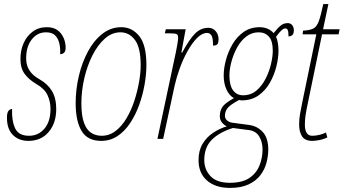

<svg xmlns="http://www.w3.org/2000/svg" viewBox="-20 -679 1681 939"><path d="M119 10Q72 10 43 -19Q14 -48 14 -103Q14 -129 22 -137.5Q30 -146 39 -146Q37 -88 54 -51.5Q71 -15 122 -15Q168 -15 197.5 -50Q227 -85 227 -146Q227 -182 212.5 -213.5Q198 -245 158 -268Q122 -289 101 -317Q80 -345 80 -390Q80 -433 95.5 -468Q111 -503 140 -524.5Q169 -546 209 -546Q254 -546 277.5 -516Q301 -486 301 -444Q301 -428 293 -421Q285 -414 274 -414Q276 -441 270.5 -465.5Q265 -490 250 -505.5Q235 -521 205 -521Q162 -521 134.5 -485Q107 -449 108 -390Q109 -327 172 -292Q213 -269 234 -234Q255 -199 255 -146Q255 -77 218 -33.5Q181 10 119 10Z M475 10Q408 10 379 -38.5Q350 -87 350 -174Q350 -241 365.5 -307Q381 -373 410 -427Q439 -481 480.5 -513.5Q522 -546 573 -546Q626 -546 661 -502.5Q696 -459 696 -361Q696 -316 687 -265Q678 -214 660.5 -165.5Q643 -117 616.5 -77Q590 -37 554.5 -13.5Q519 10 475 10ZM477 -15Q515 -15 545.5 -38.5Q576 -62 599 -101Q622 -140 637 -186Q652 -232 660 -277.5Q668 -323 668 -360Q668 -446 640 -483.5Q612 -521 569 -521Q527 -521 492 -489.5Q457 -458 431.5 -407Q406 -356 392 -295Q378 -234 378 -174Q378 -113 391 -78Q404 -43 426.5 -29Q449 -15 477 -15Z M841 -428Q844 -444 847.5 -463.5Q851 -483 851 -495Q851 -509 843 -512.5Q835 -516 806 -516H786L791 -536H888L867 -422H871Q906 -487 934 -515Q962 -543 999 -543Q1021 -543 1035 -526.5Q1049 -510 1049 -486Q1049 -472 1044 -464Q1039 -456 1022 -456Q1022 -494 1014 -506Q1006 -518 993 -518Q968 -518 943.5 -493Q919 -468 897 -428.5Q875 -389 859 -344.5Q843 -300 834 -260L778 0H750Z M1105 240Q1034 240 992.5 204Q951 168 951 104Q951 57 971 24Q991 -9 1023 -30Q1055 -51 1089 -61Q1076 -67 1065.5 -80Q1055 -93 1055 -111Q1055 -136 1067 -155Q1079 -174 1124 -199Q1101 -212 1087.5 -241.5Q1074 -271 1074 -310Q1074 -345 1085 -386Q1096 -427 1117.5 -463.5Q1139 -500 1172 -523Q1205 -546 1250 -546Q1270 -546 1287.5 -539Q1305 -532 1318 -517Q1339 -543 1353.5 -554.5Q1368 -566 1387 -566Q1401 -566 1409 -556Q1417 -546 1417 -531Q1417 -514 1409.5 -507.5Q1402 -501 1391 -501Q1391 -525 1387 -532.5Q1383 -540 1376 -540Q1367 -540 1357 -531Q1347 -522 1330 -499Q1336 -487 1339 -468.5Q1342 -450 1342 -430Q1342 -397 1332 -355.5Q1322 -314 1300.5 -275.5Q1279 -237 1244.5 -212.5Q1210 -188 1161 -188Q1157 -188 1149 -190Q1103 -165 1091.5 -148.5Q1080 -132 1080 -113Q1080 -99 1090.5 -90Q1101 -81 1115 -79L1197 -68Q1238 -63 1265 -33.5Q1292 -4 1292 52Q1292 83 1283.5 116Q1275 149 1254 177Q1233 205 1196.5 222.5Q1160 240 1105 240ZM1169 -213Q1207 -213 1234.5 -236.5Q1262 -260 1279.5 -295Q1297 -330 1305.5 -366.5Q1314 -403 1314 -430Q1314 -479 1295 -500Q1276 -521 1245 -521Q1211 -521 1184 -500Q1157 -479 1139 -445.5Q1121 -412 1111.5 -376Q1102 -340 1102 -310Q1102 -261 1120 -237Q1138 -213 1169 -213ZM1104 215Q1165 215 1199.5 191.5Q1234 168 1249 130.5Q1264 93 1264 52Q1264 15 1247.5 -12Q1231 -39 1196 -43L1119 -53Q1052 -32 1015.5 5Q979 42 979 104Q979 150 1009.5 182.5Q1040 215 1104 215Z M1508 10Q1471 10 1457 -12.5Q1443 -35 1443 -69Q1443 -96 1447 -119.5Q1451 -143 1458 -177L1527 -511H1460L1462 -529Q1496 -531 1512.5 -539.5Q1529 -548 1539 -575Q1549 -602 1561 -659H1586L1560 -536H1641L1636 -511H1555L1486 -177Q1477 -135 1474 -113Q1471 -91 1471 -69Q1471 -44 1479.5 -29.5Q1488 -15 1507 -15Q1524 -15 1542.5 -19.5Q1561 -24 1574 -31L1581 -7Q1560 3 1539.5 6.5Q1519 10 1508 10Z"/></svg>

Font: Noto Serif ExtraCondensed Thin
Style: Italic
Weight: 100
Width: 2
Italic angle: -12°
Designer: Monotype Design Team
Foundry: Monotype Imaging Inc.
Version: Version 2.013